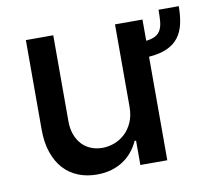

<svg xmlns="http://www.w3.org/2000/svg" viewBox="-68 -649 807 733"><g transform="rotate(-10 335.0 -282.5)"><path d="M72.4 -545.5H178.6V-211.3Q178.6 -183.6 186.8 -161Q195 -138.5 209.5 -122.5Q224.1 -106.5 244.7 -98Q265.3 -89.5 289.8 -89.5Q312.1 -89.5 335 -97.8Q358 -106.2 376.4 -123Q394.9 -139.9 406.4 -165.7Q418 -191.4 418 -226.2V-545.5H524.5V-463.1Q548.3 -465.9 561.6 -473.7Q574.9 -481.5 581.5 -495Q588.1 -508.5 589.7 -527.5Q591.3 -546.5 591.3 -571.7H669.7Q669.7 -532.7 662.6 -502.3Q655.5 -471.9 638.7 -450.5Q621.8 -429 593.9 -416.7Q566.1 -404.5 524.5 -401.3V0H420.1V-94.5H414.4Q404.8 -72.8 389.7 -54.2Q374.6 -35.5 354.2 -21.8Q333.8 -8.2 308.1 -0.5Q282.3 7.1 251.4 7.1Q212 7.1 179.2 -6Q146.3 -19.2 122.7 -44.9Q99.1 -70.7 85.8 -109.2Q72.4 -147.7 72.4 -198.5Z"/></g></svg>

Font: Cannonade Med
Style: Regular
Weight: 500
Designer: Rasmus Andersson
Foundry: rsms
Version: Version 3.012;git-f93a4a705